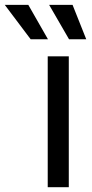

<svg xmlns="http://www.w3.org/2000/svg" viewBox="-122 -781 384 801"><path d="M77.1 0V-545.9H165V0ZM5.9 -617.2 -102.1 -760.7H-3.9L78.1 -617.2ZM166 -617.2 83 -760.7H180.7L237.8 -617.2Z"/></svg>

Font: Inter-Regular
Style: Regular
Weight: 400
Designer: Rasmus Andersson
Foundry: rsms
Version: Version 4.000;git-a52131595